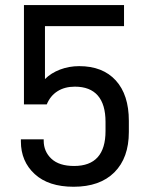

<svg xmlns="http://www.w3.org/2000/svg" viewBox="-20 -710 575 740"><path d="M60.5 -165V-172.9H148.4V-168Q148.4 -126 178.2 -98.1Q208 -70.3 265.6 -70.3Q386.7 -70.3 386.7 -205.1V-240.2Q386.7 -307.6 356.9 -341.8Q327.1 -376 268.6 -376Q229.5 -376 201.7 -358.4Q173.8 -340.8 160.2 -307.6H72.3V-690.4H458V-609.4H153.3V-405.3Q176.8 -428.7 211.4 -441.9Q246.1 -455.1 285.2 -455.1Q376 -455.1 426.3 -399.9Q476.6 -344.7 476.6 -244.1V-201.2Q476.6 -101.6 420.9 -45.9Q365.2 9.8 263.7 9.8Q167 9.8 113.8 -39.1Q60.5 -87.9 60.5 -165Z"/></svg>

Font: Dinish Expanded
Style: Regular
Weight: 400
Width: 7
Designer: Charles Nix
Foundry: Playbeing
Version: Version 2.005; ttfautohint (v1.8.3)